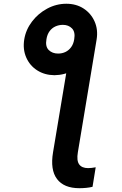

<svg xmlns="http://www.w3.org/2000/svg" viewBox="-20 -780 642 1009"><path d="M347.2 -509.8 487.8 -572.8 389.2 20Q381.8 64 396 83.7Q410.2 103.5 442.9 103.5Q451.7 103.5 461.9 102.3Q472.2 101.1 482.9 99.1L466.3 201.7Q450.7 205.6 432.6 207.3Q414.6 209 397 209Q315.9 209 279.5 160.6Q243.2 112.3 258.8 20ZM107.4 -572.8Q115.7 -624 148.2 -666.7Q180.7 -709.5 228.3 -734.9Q275.9 -760.3 328.6 -760.3Q380.9 -760.3 419.7 -734.9Q458.5 -709.5 477.3 -666.7Q496.1 -624 487.8 -572.8Q479.5 -522 446.5 -479.2Q413.6 -436.5 366 -410.9Q318.4 -385.3 266.1 -384.8Q214.4 -385.3 175.3 -410.4Q136.2 -435.5 117.7 -478.3Q99.1 -521 107.4 -572.8ZM285.6 -498.5Q306.2 -498.5 323.7 -506.8Q341.3 -515.1 353.8 -532Q366.2 -548.8 370.1 -574.2Q376.5 -611.8 358.4 -630.6Q340.3 -649.4 310.5 -649.4Q289.6 -649.4 271.2 -641.1Q252.9 -632.8 240.5 -616Q228 -599.1 224.1 -573.7Q217.3 -535.6 236.1 -517.1Q254.9 -498.5 285.6 -498.5Z"/></svg>

Font: Inter 20pt SemiBold
Style: Italic
Weight: 600
Italic angle: -9.3988°
Version: Version 4.001;git-66647c0bb